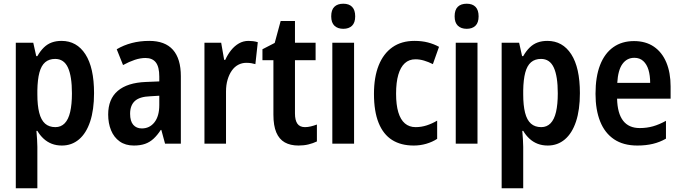

<svg xmlns="http://www.w3.org/2000/svg" viewBox="-20 -773 3667 1033"><path d="M311 -553Q393 -553 439.5 -481Q486 -409 486 -272Q486 -182 465 -119Q444 -56 405 -23Q366 10 313 10Q283 10 258.5 0.5Q234 -9 214.5 -27Q195 -45 181 -69H176Q178 -45 179.5 -22.5Q181 0 181 17V240H65V-543H159L175 -471H181Q197 -499 216 -517.5Q235 -536 258.5 -544.5Q282 -553 311 -553ZM277 -456Q244 -456 223 -438Q202 -420 192 -382.5Q182 -345 181 -287V-265Q181 -206 191 -166.5Q201 -127 222.5 -108Q244 -89 278 -89Q308 -89 328 -109.5Q348 -130 357.5 -170.5Q367 -211 367 -271Q367 -363 345.5 -409.5Q324 -456 277 -456Z M783 -553Q868 -553 910.5 -505Q953 -457 953 -363V0H868L848 -74H845Q827 -46 806.5 -27Q786 -8 760.5 1Q735 10 700 10Q655 10 624 -12Q593 -34 577.5 -72Q562 -110 562 -157Q562 -240 613.5 -284Q665 -328 764 -332L837 -335V-361Q837 -413 818.5 -437Q800 -461 763 -461Q735 -461 705 -451Q675 -441 642 -423L608 -508Q645 -530 689 -541.5Q733 -553 783 -553ZM788 -255Q731 -253 705.5 -229.5Q680 -206 680 -161Q680 -121 697 -101.5Q714 -82 743 -82Q785 -82 811 -115Q837 -148 837 -208V-258Z M1317 -553Q1329 -553 1341.5 -551.5Q1354 -550 1367 -546L1354 -428Q1344 -431 1332 -433Q1320 -435 1305 -435Q1282 -435 1262 -424.5Q1242 -414 1227.5 -393.5Q1213 -373 1204.5 -344.5Q1196 -316 1196 -280V0H1080V-543H1170L1186 -451H1192Q1205 -480 1223.5 -503Q1242 -526 1265.5 -539.5Q1289 -553 1317 -553Z M1621 -89Q1636 -89 1652.5 -93Q1669 -97 1685 -103V-12Q1664 -2 1639.5 4Q1615 10 1586 10Q1542 10 1512 -7Q1482 -24 1466.5 -60.5Q1451 -97 1451 -156V-449H1392V-508L1458 -542L1490 -660H1567V-543H1678V-449H1567V-163Q1567 -126 1580 -107.5Q1593 -89 1621 -89Z M1885 -543V0H1768V-543ZM1827 -753Q1858 -753 1874.5 -736Q1891 -719 1891 -685Q1891 -651 1874 -634.5Q1857 -618 1827 -618Q1797 -618 1779.5 -634.5Q1762 -651 1762 -685Q1762 -720 1779 -736.5Q1796 -753 1827 -753Z M2206 10Q2137 10 2089.5 -20Q2042 -50 2017 -112Q1992 -174 1992 -268Q1992 -358 2017.5 -421.5Q2043 -485 2091.5 -519Q2140 -553 2210 -553Q2250 -553 2282.5 -544.5Q2315 -536 2342 -521L2309 -428Q2285 -440 2261.5 -447Q2238 -454 2215 -454Q2181 -454 2158 -433Q2135 -412 2123 -371Q2111 -330 2111 -269Q2111 -209 2123 -169Q2135 -129 2158.5 -109Q2182 -89 2216 -89Q2247 -89 2276 -98.5Q2305 -108 2332 -124V-26Q2306 -9 2273.5 0.5Q2241 10 2206 10Z M2549 -543V0H2432V-543ZM2491 -753Q2522 -753 2538.5 -736Q2555 -719 2555 -685Q2555 -651 2538 -634.5Q2521 -618 2491 -618Q2461 -618 2443.5 -634.5Q2426 -651 2426 -685Q2426 -720 2443 -736.5Q2460 -753 2491 -753Z M2925 -553Q3007 -553 3053.5 -481Q3100 -409 3100 -272Q3100 -182 3079 -119Q3058 -56 3019 -23Q2980 10 2927 10Q2897 10 2872.5 0.5Q2848 -9 2828.5 -27Q2809 -45 2795 -69H2790Q2792 -45 2793.5 -22.5Q2795 0 2795 17V240H2679V-543H2773L2789 -471H2795Q2811 -499 2830 -517.5Q2849 -536 2872.5 -544.5Q2896 -553 2925 -553ZM2891 -456Q2858 -456 2837 -438Q2816 -420 2806 -382.5Q2796 -345 2795 -287V-265Q2795 -206 2805 -166.5Q2815 -127 2836.5 -108Q2858 -89 2892 -89Q2922 -89 2942 -109.5Q2962 -130 2971.5 -170.5Q2981 -211 2981 -271Q2981 -363 2959.5 -409.5Q2938 -456 2891 -456Z M3391 -552Q3454 -552 3498 -522Q3542 -492 3565 -437Q3588 -382 3588 -308V-242H3300Q3302 -163 3332.5 -123.5Q3363 -84 3422 -84Q3460 -84 3493.5 -93.5Q3527 -103 3563 -123V-27Q3530 -8 3492.5 1Q3455 10 3409 10Q3334 10 3284 -23.5Q3234 -57 3209 -119.5Q3184 -182 3184 -268Q3184 -360 3208.5 -423Q3233 -486 3279.5 -519Q3326 -552 3391 -552ZM3393 -462Q3353 -462 3329 -429Q3305 -396 3301 -327H3478Q3478 -367 3469 -397Q3460 -427 3441 -444.5Q3422 -462 3393 -462Z"/></svg>

Font: Noto Sans Khmer Condensed SemiBold
Style: Regular
Weight: 600
Width: 3
Designer: Danh Hong and the Monotype Design Team
Foundry: Monotype Imaging Inc.
Version: Version 2.004